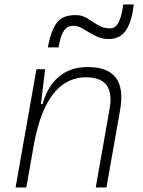

<svg xmlns="http://www.w3.org/2000/svg" viewBox="-20 -821 626 841"><path d="M48.3 0 139.6 -517.6H177.7L159.2 -365.7H166.5Q188 -442.9 238 -485.1Q288.1 -527.3 364.7 -527.3Q539.1 -527.3 506.3 -340.3L446.3 0H399.4L460 -344.2Q472.2 -413.1 447 -447.8Q421.9 -482.4 355 -482.4Q305.7 -482.4 262.5 -455.3Q219.2 -428.2 185.3 -366.2Q151.4 -304.2 130.4 -198.7L95.2 0ZM189.5 -613.3 192.4 -627.9Q205.1 -690.4 230 -722.7Q254.9 -754.9 311.5 -754.9Q339.8 -754.9 362.5 -740.5Q385.3 -726.1 408.7 -711.4Q432.1 -696.8 461.4 -696.8Q484.4 -696.8 497.8 -720.2Q511.2 -743.7 518.1 -788.6L520 -801.3H565.9L564.9 -793.5Q556.2 -722.7 530.3 -686.3Q504.4 -649.9 455.6 -649.9Q424.3 -649.9 396.7 -664.6Q369.1 -679.2 345.7 -693.6Q322.3 -708 302.7 -708Q275.9 -708 261.7 -688.7Q247.6 -669.4 240.2 -632.8L236.3 -613.3Z"/></svg>

Font: Cascadia Code ExtraLight
Style: Italic
Weight: 200
Italic angle: -10°
Monospace: yes
Designer: Aaron Bell
Foundry: Saja Typeworks
Version: Version 2404.023; ttfautohint (v1.8.4)